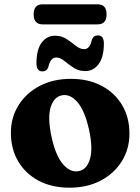

<svg xmlns="http://www.w3.org/2000/svg" viewBox="-20 -857 651 890"><path d="M308.5 -491.5Q390 -491.5 451 -459.2Q512 -427 546 -370Q580 -313 580 -237.5Q580 -166.5 544.8 -109.8Q509.5 -53 447 -20Q384.5 13 302 13Q220.5 13 159.5 -19.2Q98.5 -51.5 64.5 -108.8Q30.5 -166 30.5 -242Q30.5 -312.5 65.8 -369Q101 -425.5 163.5 -458.5Q226 -491.5 308.5 -491.5ZM346 -64Q383 -71.5 397.2 -121Q411.5 -170.5 392.5 -256.5Q373 -344 339 -383.5Q305 -423 266 -415Q229 -407 214.5 -358.8Q200 -310.5 219 -222Q238 -135 272.2 -95.5Q306.5 -56 346 -64ZM374.5 -527.5Q344.5 -527.5 321 -543.2Q297.5 -559 278 -574.8Q258.5 -590.5 240.5 -590.5Q213.5 -590.5 204 -546Q196.5 -526 176.5 -526Q149 -526 149 -564Q149 -627 173 -659.2Q197 -691.5 235.5 -691.5Q265.5 -691.5 289 -675.8Q312.5 -660 332 -644.5Q351.5 -629 370 -629Q397 -629 406 -673.5Q413.5 -693 434 -693Q461.5 -693 461.5 -655.5Q461.5 -592.5 437.2 -560Q413 -527.5 374.5 -527.5ZM136 -790.5Q136 -837 177.5 -837H432.5Q474 -837 474 -790.5Q474 -744 432.5 -744H177.5Q136 -744 136 -790.5Z"/></svg>

Font: Fraunces 9pt S050
Style: Bold
Weight: 700
Version: Version 1.000; ttfautohint (v1.8.3)